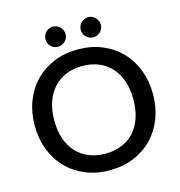

<svg xmlns="http://www.w3.org/2000/svg" viewBox="-128 -1009 1059 1129"><g transform="rotate(-15 402.0 -444.5)"><path d="M762 -360Q762 -280 736 -212.5Q710 -145 662.8 -96.2Q615.5 -47.5 549.2 -20Q483 7.5 402 7.5Q321.5 7.5 255.2 -20Q189 -47.5 141.5 -96.2Q94 -145 68 -212.5Q42 -280 42 -360Q42 -440 68 -507.5Q94 -575 141.5 -624Q189 -673 255.2 -700.5Q321.5 -728 402 -728Q483 -728 549.2 -700.5Q615.5 -673 662.8 -624Q710 -575 736 -507.5Q762 -440 762 -360ZM642.5 -360Q642.5 -422 625.8 -471.5Q609 -521 577.8 -555.5Q546.5 -590 502 -608.5Q457.5 -627 402 -627Q347 -627 302.5 -608.5Q258 -590 226.5 -555.5Q195 -521 178 -471.5Q161 -422 161 -360Q161 -297.5 178 -248Q195 -198.5 226.5 -164.2Q258 -130 302.5 -111.8Q347 -93.5 402 -93.5Q457.5 -93.5 502 -111.8Q546.5 -130 577.8 -164.2Q609 -198.5 625.8 -248Q642.5 -297.5 642.5 -360ZM357 -833.5Q357 -821 352 -810Q347 -799 338.5 -790.8Q330 -782.5 318.5 -777.8Q307 -773 294.5 -773Q282.5 -773 271.5 -777.8Q260.5 -782.5 252.2 -790.8Q244 -799 239.2 -810Q234.5 -821 234.5 -833.5Q234.5 -846 239.2 -857.2Q244 -868.5 252.2 -877Q260.5 -885.5 271.5 -890.5Q282.5 -895.5 294.5 -895.5Q307 -895.5 318.5 -890.5Q330 -885.5 338.5 -877Q347 -868.5 352 -857.2Q357 -846 357 -833.5ZM571.5 -833.5Q571.5 -821 566.5 -810Q561.5 -799 553.2 -790.8Q545 -782.5 534 -777.8Q523 -773 510.5 -773Q497.5 -773 486.5 -777.8Q475.5 -782.5 467 -790.8Q458.5 -799 453.8 -810Q449 -821 449 -833.5Q449 -846 453.8 -857.2Q458.5 -868.5 467 -877Q475.5 -885.5 486.5 -890.5Q497.5 -895.5 510.5 -895.5Q523 -895.5 534 -890.5Q545 -885.5 553.2 -877Q561.5 -868.5 566.5 -857.2Q571.5 -846 571.5 -833.5Z"/></g></svg>

Font: Lato 2
Style: Regular
Weight: 600
Designer: Lukasz Dziedzic with Adam Twardoch and Botio Nikoltchev
Foundry: tyPoland Lukasz Dziedzic
Version: Version 2.015; 2015-08-06; http://www.latofonts.com/